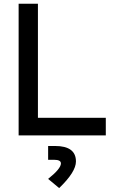

<svg xmlns="http://www.w3.org/2000/svg" viewBox="-20 -713 626 1011"><path d="M78.1 0V-693.4H179.7V-92.8H537.1V0ZM291.5 277.3 233.4 229Q300.8 175.3 300.8 147.5Q300.8 128.4 265.1 128.4H233.4V55.7H270Q379.9 55.7 379.9 137.2Q379.9 192.4 291.5 277.3Z"/></svg>

Font: Cascadia Mono PL
Style: Regular
Weight: 400
Monospace: yes
Designer: Aaron Bell
Foundry: Saja Typeworks
Version: Version 2404.023; ttfautohint (v1.8.4)